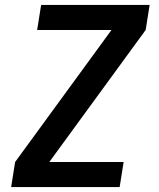

<svg xmlns="http://www.w3.org/2000/svg" viewBox="-20 -755 640 775"><path d="M463 0H25L41 -101L430 -634H130L146 -735H584L568 -634L179 -101H479Z"/></svg>

Font: Iosevka Custom Oblique
Style: Bold
Weight: 700
Italic angle: -9°
Monospace: yes
Designer: Belleve Invis
Foundry: Belleve Invis
Version: Version 30.1.2; ttfautohint (v1.8.4)